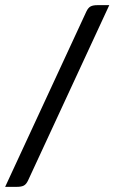

<svg xmlns="http://www.w3.org/2000/svg" viewBox="-20 -685 444 745"><path d="M89 15Q82 30 72.5 35Q63 40 46 40H0L315 -640Q322 -655 331.5 -660Q341 -665 358 -665H404Z"/></svg>

Font: Changa
Style: Bold
Weight: 700
Designer: Eduardo Rodriguez Tunni
Foundry: Eduardo Rodriguez Tunni
Version: Version 3.002; ttfautohint (v1.8.2)